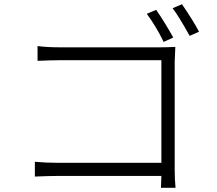

<svg xmlns="http://www.w3.org/2000/svg" viewBox="-20 -849 1017 901"><path d="M712.9 -802.7Q752.9 -745.1 793 -672.9L748 -652.3Q712.9 -724.6 668.9 -784.2ZM143.6 -20.5V-89.8Q197.3 -85 247.1 -85H737.3V-566.4H258.8Q220.7 -566.4 156.2 -563.5V-632.8Q201.2 -627 257.8 -627H734.4Q761.7 -627 802.7 -628.9Q799.8 -564.5 799.8 -558.6V-54.7Q799.8 -6.8 803.7 32.2H735.4L737.3 -23.4H249Q216.8 -23.4 143.6 -20.5ZM790 -810.5 834 -829.1Q883.8 -756.8 914.1 -700.2L870.1 -680.7Q817.4 -775.4 790 -810.5Z"/></svg>

Font: Min Sans Light
Style: Regular
Weight: 300
Designer: Jinseong-Kim, NotoSansCJK, Nunito
Foundry: Jinseong-Kim
Version: Version 1.400;Glyphs 3.1.2 (3151)